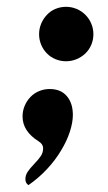

<svg xmlns="http://www.w3.org/2000/svg" viewBox="-20 -431 316 561"><path d="M117.2 -274.9Q106.4 -285.6 100.3 -300.3Q94.2 -314.9 94.2 -331.1Q94.2 -347.2 100.3 -361.8Q106.4 -376.5 117.2 -387.7Q127.4 -398.9 142.1 -405Q156.7 -411.1 172.9 -411.1Q189 -411.1 203.6 -405Q218.3 -398.9 229.5 -387.7Q240.7 -376.5 246.8 -361.8Q252.9 -347.2 252.9 -331.1Q252.9 -314.9 246.8 -300.3Q240.7 -285.6 229.5 -274.9Q218.3 -264.2 203.6 -258.1Q189 -252 172.9 -252Q156.7 -252 142.1 -258.1Q127.4 -264.2 117.2 -274.9ZM54.2 92.8Q54.2 81.1 60.8 71Q67.4 61 80.1 47.9Q93.3 34.2 99.6 24.4Q106 14.6 106 2Q106 -9.8 92.8 -18.1Q45.9 -47.4 45.9 -90.8Q45.9 -106.9 52 -121.6Q58.1 -136.2 68.8 -147.5Q79.6 -158.7 94.2 -164.8Q108.9 -170.9 125 -170.9Q157.7 -170.9 175.3 -150.1Q192.9 -129.4 192.9 -95.2Q192.9 -73.2 184.1 -46.1Q175.3 -19 158.7 8.3Q141.6 37.1 117.2 63.2Q92.8 89.4 63 109.9Q54.2 104 54.2 92.8Z"/></svg>

Font: Pattaya
Style: Regular
Weight: 400
Designer: Pablo Impallari / Thai characters Designed by Thanarat Vachiruckul and Suppakit Chalermlarp
Foundry: Pablo Impallari
Version: Version 2.001